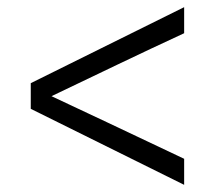

<svg xmlns="http://www.w3.org/2000/svg" viewBox="-20 -475 551 533"><path d="M491.2 38.1V-34.2C328.1 -111.3 205.1 -169.9 123 -208L306.6 -295.9C368.2 -325.2 429.7 -354.5 491.2 -382.8V-455.1L65.4 -244.1V-172.9Z"/></svg>

Font: My Font
Style: Regular
Weight: 400
Designer: Alfredo Marco Pradil
Version: Version 0.001